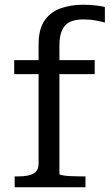

<svg xmlns="http://www.w3.org/2000/svg" viewBox="-20 -791 463 811"><path d="M40 -537H380V-478H40ZM423 -761V-696Q408 -700 384 -704.5Q360 -709 331 -709Q300 -709 277.5 -699.5Q255 -690 243 -665.5Q231 -641 231 -598V-56Q231 -53 244.5 -50.5Q258 -48 278.5 -47Q299 -46 318 -46H341V0H42V-46H60Q99 -46 121 -57.5Q143 -69 143 -102V-603Q143 -669 169 -705.5Q195 -742 238 -756.5Q281 -771 330 -771Q359 -771 385 -768Q411 -765 423 -761Z"/></svg>

Font: Roboto Serif 20pt SemiCondensed
Style: Regular
Weight: 400
Width: 4
Version: Version 1.008